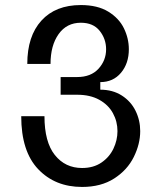

<svg xmlns="http://www.w3.org/2000/svg" viewBox="-20 -730 640 760"><path d="M64 -270H156Q156 -168 197 -116.5Q238 -65 305 -65Q350 -65 381.5 -86.5Q413 -108 429 -141.5Q445 -175 445 -211Q445 -249 427 -282Q409 -315 373 -335Q337 -355 285 -355H220V-425H285Q340 -425 370 -458Q400 -491 400 -535Q400 -576 374.5 -608Q349 -640 300 -640Q244 -640 212 -595Q180 -550 180 -477H88Q88 -587 144 -648.5Q200 -710 300 -710Q366 -710 408.5 -684Q451 -658 470.5 -618Q490 -578 490 -535Q490 -479 459 -442Q428 -405 377 -405V-375Q426 -375 462 -352Q498 -329 516.5 -291.5Q535 -254 535 -211Q535 -160 509.5 -108.5Q484 -57 432 -23.5Q380 10 305 10Q198 10 131 -60.5Q64 -131 64 -270Z"/></svg>

Font: Sligoil Micro
Style: Regular
Weight: 400
Designer: Ariel Martín Pérez
Foundry: Igor Stepanchenko
Version: Version 1.001